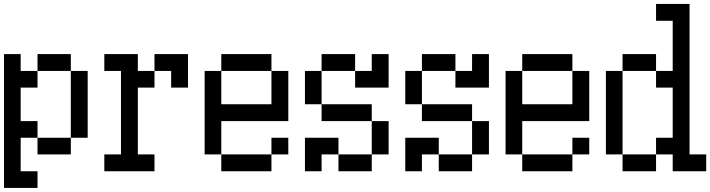

<svg xmlns="http://www.w3.org/2000/svg" viewBox="-20 -796 3540 957"><path d="M0 140.6V-526.4H83V-442.4H167V-526.4H333V-442.4H417V-109.4H333V-442.4H167V-359.4H83V-192.4H167V-109.4H333V-26.4H167V-109.4H83V57.6H167V140.6Z M500 -26.4H583V-442.4H500V-526.4H667V-442.4H750V-359.4H667V-26.4H750V57.6H500ZM750 -442.4V-526.4H917V-359.4H833V-442.4Z M1083 -276.4H1333V-442.4H1083ZM1000 -26.4V-442.4H1083V-526.4H1333V-442.4H1417V-192.4H1083V-26.4ZM1333 -26.4V57.6H1083V-26.4ZM1333 -26.4V-109.4H1417V-26.4Z M1500 -276.4V-442.4H1583V-526.4H1750V-442.4H1833V-526.4H1917V-359.4H1750V-442.4H1583V-276.4H1833V-192.4H1917V-26.4H1833V-192.4H1583V-276.4ZM1500 57.6V-109.4H1667V-26.4H1833V57.6H1667V-26.4H1583V57.6Z M2000 -276.4V-442.4H2083V-526.4H2250V-442.4H2333V-526.4H2417V-359.4H2250V-442.4H2083V-276.4H2333V-192.4H2417V-26.4H2333V-192.4H2083V-276.4ZM2000 57.6V-109.4H2167V-26.4H2333V57.6H2167V-26.4H2083V57.6Z M2583 -276.4H2833V-442.4H2583ZM2500 -26.4V-442.4H2583V-526.4H2833V-442.4H2917V-192.4H2583V-26.4ZM2833 -26.4V57.6H2583V-26.4ZM2833 -26.4V-109.4H2917V-26.4Z M3000 -26.4V-442.4H3083V-526.4H3250V-442.4H3333V-692.4H3250V-776.4H3417V-26.4H3500V57.6H3333V-26.4H3250V-109.4H3333V-359.4H3250V-442.4H3083V-26.4H3250V57.6H3083V-26.4Z"/></svg>

Font: KH Dot kagurazaka 12
Style: Regular
Weight: 400
Designer: Original version for X68000 by Keitarou Hiraki (http://hp.vector.co.jp/authors/VA000874/) / TrueType conversion by Homem
Version: Version 1.00.20150527